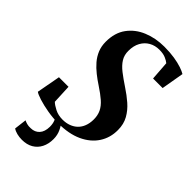

<svg xmlns="http://www.w3.org/2000/svg" viewBox="-298 -829 1136 1136"><g transform="rotate(45 270.0 -261.0)"><path d="M225.5 11.5Q181 11.5 135.2 3.5Q89.5 -4.5 55 -15.5Q20.5 -26.5 9 -35.5L36.5 -184.5H116.5L122 -64.5Q136.5 -50.5 164.5 -36.2Q192.5 -22 228.5 -22Q258 -22 282 -31Q306 -40 323 -56.5Q340 -73 349.2 -96.8Q358.5 -120.5 359 -151Q359.5 -187 346.5 -214Q333.5 -241 306.5 -264.5Q279.5 -288 238.5 -315Q208.5 -334.5 180.8 -356.5Q153 -378.5 131 -404Q109 -429.5 96.2 -460.5Q83.5 -491.5 83.5 -529Q83.5 -604 120 -653.8Q156.5 -703.5 217.2 -728.5Q278 -753.5 350 -753.5Q397.5 -753.5 435 -747.5Q472.5 -741.5 499 -732.5Q525.5 -723.5 540 -714.5L515.5 -573H435.5L427 -692Q415.5 -702 394.5 -711Q373.5 -720 342 -720Q306 -720 277.8 -704Q249.5 -688 233 -658Q216.5 -628 216.5 -586Q216 -550.5 232.8 -523.5Q249.5 -496.5 281 -472Q312.5 -447.5 355.5 -419Q394.5 -393.5 428.5 -364Q462.5 -334.5 483.5 -297Q504.5 -259.5 504.5 -210.5Q505 -146.5 472.2 -96.2Q439.5 -46 377.2 -17.2Q315 11.5 225.5 11.5ZM207 -15.5 227.5 -13.5Q245 5 259 33.8Q273 62.5 273 97Q273 137.5 257.5 168Q242 198.5 213 215.5Q184 232.5 143 232.5Q121 232.5 101 227.5Q81 222.5 67.5 213L77 135.5Q86.5 140.5 100 144.2Q113.5 148 131.5 147Q165 146.5 185.2 124.5Q205.5 102.5 206 61Q206 34.5 198 15.8Q190 -3 183 -13.5Z"/></g></svg>

Font: Merriweather 120pt
Style: Bold Italic
Weight: 700
Italic angle: -7.8°
Version: Version 2.101